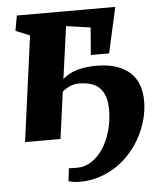

<svg xmlns="http://www.w3.org/2000/svg" viewBox="-54 -610 708 854"><g transform="rotate(-5 300.5 -183.5)"><path d="M584 -135.7Q584 -96.2 573.5 -56.2Q563 -16.1 543.7 21Q524.4 58.1 496.3 90.3Q468.3 122.6 433.1 146.2Q397.9 169.9 356.2 183.6Q314.5 197.3 267.6 197.3Q262.2 197.3 255.1 196.8Q248 196.3 241 195.3Q233.9 194.3 227.5 192.9Q221.2 191.4 217.8 189.9L224.6 132.8Q231 133.8 241.2 133.8Q251.5 133.8 262.7 133.8Q296.9 133.8 326.7 114Q356.4 94.2 378.4 60.5Q400.4 26.9 412.8 -17.6Q425.3 -62 425.3 -110.8Q425.3 -145.5 417 -169.9Q408.7 -194.3 392.8 -209.7Q377 -225.1 353.8 -231.9Q330.6 -238.8 300.8 -238.8Q280.8 -238.8 260.7 -230Q240.7 -221.2 227.1 -208.5L198.7 0H40.5L104 -470.7L41 -496.6L53.2 -564H492.7L447.3 -360.4H365.7L375.5 -482.4L267.1 -498L234.9 -264.6Q264.2 -290 301.5 -300.3Q338.9 -310.5 384.8 -310.5Q438.5 -310.5 476.3 -297.4Q514.2 -284.2 538.1 -261Q562 -237.8 573 -205.8Q584 -173.8 584 -135.7Z"/></g></svg>

Font: Merriweather UltraBold
Style: Italic
Weight: 900
Italic angle: -7°
Designer: Eben Sorkin ( eben@eyebytes.com )
Foundry: Eben Sorkin ( eben@eyebytes.com )
Version: Version 1.52; ttfautohint (v1.4.1)